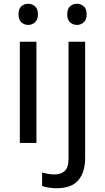

<svg xmlns="http://www.w3.org/2000/svg" viewBox="-20 -757 556 1017"><path d="M130 -737Q150 -737 165.5 -723.5Q181 -710 181 -681Q181 -653 165.5 -639Q150 -625 130 -625Q108 -625 93 -639Q78 -653 78 -681Q78 -710 93 -723.5Q108 -737 130 -737ZM173 -536V0H85V-536ZM336 -681Q336 -710 351 -723.5Q366 -737 388 -737Q408 -737 423.5 -723.5Q439 -710 439 -681Q439 -653 423.5 -639Q408 -625 388 -625Q366 -625 351 -639Q336 -653 336 -681ZM280 240Q255 240 236 236.5Q217 233 203 228V157Q218 161 234 164Q250 167 269 167Q301 167 322 149.5Q343 132 343 83V-536H431V80Q431 155 395 197.5Q359 240 280 240Z"/></svg>

Font: Noto Sans Tifinagh Tawellemmet
Style: Regular
Weight: 400
Designer: JamraPatel
Foundry: JamraPatel LLC
Version: Version 2.006; ttfautohint (v1.8.4.7-5d5b)